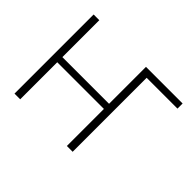

<svg xmlns="http://www.w3.org/2000/svg" viewBox="-142 -960 1213 1213"><g transform="rotate(45 464.5 -353.5)"><path d="M884.8 -661.1H609.4V0H557.6V-331.1H140.6V0H89.8V-707H140.6V-377H557.6V-707H884.8Z"/></g></svg>

Font: Pretendard GOV ExtraLight
Style: Regular
Weight: 200
Designer: Base glyphs from Inter by Rasmus Andersson; Hangeul glyphs from Noto Sans CJK(Source Han Sans) by Jang Soo-young and Kan
Foundry: Kil Hyung-jin
Version: Version 1.309